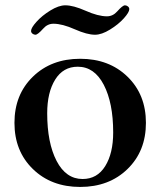

<svg xmlns="http://www.w3.org/2000/svg" viewBox="-20 -700 612 733"><path d="M98.6 -582Q98.6 -593.8 119.4 -616.9Q140.1 -640.1 172.1 -659.9Q204.1 -679.7 229.5 -679.7Q259.8 -679.7 306.2 -659.2Q354.5 -637.7 388.2 -637.7Q411.1 -637.7 427.7 -656.7Q448.2 -679.7 457 -679.7Q462.9 -679.7 468.3 -675.5Q473.6 -671.4 473.6 -665Q473.6 -653.3 452.9 -630.1Q432.1 -606.9 400.1 -587.2Q368.2 -567.4 342.8 -567.4Q312.5 -567.4 266.1 -587.9Q217.8 -609.4 184.1 -609.4Q161.1 -609.4 144.5 -590.3Q124 -567.4 115.2 -567.4Q109.4 -567.4 104 -571.5Q98.6 -575.7 98.6 -582ZM105.5 -54.7Q35.2 -123 35.2 -231Q35.2 -338.9 105.5 -407.2Q175.8 -475.6 286.1 -475.6Q396.5 -475.6 466.8 -407.2Q537.1 -338.9 537.1 -231Q537.1 -123 466.8 -54.7Q396.5 13.7 286.1 13.7Q175.8 13.7 105.5 -54.7ZM160.2 -267.6Q160.2 -154.8 196 -85.7Q231.9 -16.6 295.4 -16.6Q351.1 -16.6 381.6 -65.7Q412.1 -114.7 412.1 -194.3Q412.1 -307.1 376.2 -376.2Q340.3 -445.3 276.9 -445.3Q221.2 -445.3 190.7 -396.2Q160.2 -347.2 160.2 -267.6Z"/></svg>

Font: Monomachus
Style: Medium
Weight: 500
Designer: Alexey Kryukov
Version: Version 1.0